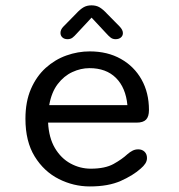

<svg xmlns="http://www.w3.org/2000/svg" viewBox="-20 -677 659 708"><path d="M311.3 10.5Q251.2 10.5 196.7 -17Q142.2 -44.5 108 -99.9Q73.8 -155.3 73.8 -239Q73.8 -302.5 94.2 -349.2Q114.5 -395.8 148.5 -426.6Q182.5 -457.3 224.8 -472.4Q267.2 -487.5 311 -487.5Q376.5 -487.5 425.6 -459.8Q474.7 -432.2 502 -383.6Q529.3 -335 529.3 -271.3Q529.3 -247 518.6 -235.9Q507.8 -224.8 483.3 -224.8H157.3Q160.2 -168.7 182.6 -130.9Q205 -93.2 240.1 -74.1Q275.2 -55 314.7 -55Q367.3 -55 398.7 -72.4Q430 -89.8 450 -108.5Q459.2 -116.5 468.8 -121.4Q478.3 -126.3 489.7 -126.3Q504 -126.3 513 -117.6Q522 -108.8 522 -94.3Q522 -83.3 515.8 -73.9Q509.7 -64.5 498.8 -55.3Q472 -31 426 -10.2Q380 10.5 311.3 10.5ZM161.5 -289.3H449.8Q443.7 -353.8 407.5 -389.8Q371.3 -425.7 310 -425.7Q277.7 -425.7 246.6 -411.2Q215.5 -396.8 192.7 -366.8Q169.8 -336.8 161.5 -289.3ZM421.2 -579.2Q433.2 -566.7 433.2 -555Q433.2 -545.2 425.8 -538.8Q418.3 -532.5 406.3 -532.5Q395.7 -532.5 388.2 -538.2Q380.7 -544 372 -553.8L317.7 -612L263.2 -553.5Q254.3 -543.3 247.1 -537.9Q239.8 -532.5 228.8 -532.5Q217.2 -532.5 210.1 -539Q203 -545.5 203 -555.7Q203 -568 214 -579.2L260.8 -626.8Q275 -642.3 287.6 -649.8Q300.2 -657.3 317.3 -657.3Q335 -657.3 347.5 -649.8Q360 -642.3 374.3 -626.8Z"/></svg>

Font: Sono ExtraLight
Style: Regular
Weight: 200
Designer: Tyler Finck
Foundry: Tyler Finck
Version: Version 2.112